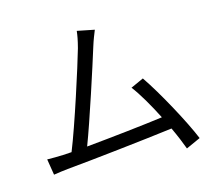

<svg xmlns="http://www.w3.org/2000/svg" viewBox="-111 -906 1222 1081"><g transform="rotate(-15 500.0 -366.0)"><path d="M167 -111C138 -110 104 -109 74 -110L89 -17C118 -21 147 -26 172 -28C306 -40 641 -77 795 -97C818 -48 837 -2 850 34L934 -4C892 -107 783 -308 712 -411L637 -377C674 -329 719 -251 759 -172C649 -157 457 -136 310 -122C360 -252 459 -559 488 -653C501 -695 512 -721 522 -746L422 -766C419 -740 415 -716 403 -670C375 -572 273 -252 217 -114Z"/></g></svg>

Font: Noto Sans Mono CJK SC
Style: Regular
Weight: 400
Designer: Ryoko NISHIZUKA 西塚涼子 (kana, bopomofo & ideographs); Paul D. Hunt (Latin, Greek & Cyrillic); Sandoll Communications 산돌커뮤니
Foundry: Adobe
Version: Version 2.004;hotconv 1.0.118;makeotfexe 2.5.65603